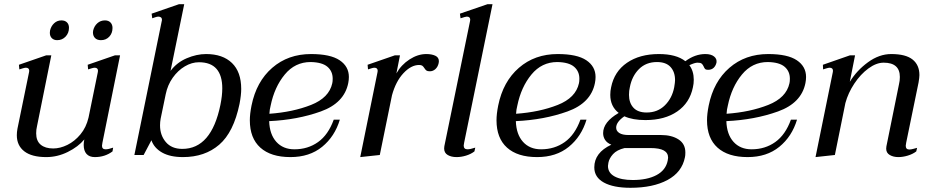

<svg xmlns="http://www.w3.org/2000/svg" viewBox="-20 -737 4447 913"><path d="M217 -581Q217 -588 218 -592Q223 -613 237.5 -626.5Q252 -640 272 -640Q289 -640 298.5 -630.5Q308 -621 308 -605Q308 -580 292 -563Q276 -546 252 -546Q236 -546 226.5 -555.5Q217 -565 217 -581ZM422 -583 423 -592Q428 -613 443 -626.5Q458 -640 479 -640Q496 -640 505.5 -630Q515 -620 515 -604Q515 -579 499.5 -562.5Q484 -546 460 -546Q442 -546 432 -556Q422 -566 422 -583ZM482 -27Q496 -27 518 -35L515 -17Q479 10 431 10Q405 10 391.5 -5Q378 -20 378 -48Q378 -61 381 -74Q352 -39 302.5 -14.5Q253 10 200 10Q131 10 95.5 -17.5Q60 -45 60 -94Q60 -109 63 -125L118 -393Q119 -396 119 -400Q119 -415 103 -415Q98 -415 88 -412Q78 -409 72 -407L70 -429L200 -474H224L156 -137Q152 -121 152 -103Q152 -67 173.5 -49Q195 -31 233 -31Q266 -31 300.5 -48Q335 -65 362.5 -98Q390 -131 401 -178L445 -393Q446 -396 446 -400Q446 -415 430 -415Q425 -415 415 -412Q405 -409 399 -407L397 -429L527 -474H551L467 -58Q465 -48 465 -44Q465 -27 482 -27Z M700 -70 663 0H619L749 -636Q750 -638 750 -643Q750 -651 745 -654.5Q740 -658 733 -658Q727 -658 717 -654.5Q707 -651 704 -650L701 -672L831 -717H856L791 -400Q821 -440 868 -460Q915 -480 960 -480Q1039 -480 1083 -437.5Q1127 -395 1127 -314Q1127 -285 1119 -243Q1091 -108 1022.5 -49Q954 10 850 10Q789 10 751 -11.5Q713 -33 700 -70ZM1028 -238Q1037 -282 1037 -317Q1037 -378 1009.5 -409.5Q982 -441 926 -441Q892 -441 859 -421.5Q826 -402 801.5 -367.5Q777 -333 768 -289L744 -173Q741 -157 741 -141Q741 -94 768.5 -61.5Q796 -29 847 -29Q985 -29 1028 -238Z M1260 -161Q1262 -98 1294 -62.5Q1326 -27 1380 -27Q1444 -27 1492.5 -61.5Q1541 -96 1567 -168H1596Q1572 -88 1512 -39Q1452 10 1361 10Q1268 10 1218 -35Q1168 -80 1168 -165Q1168 -195 1176 -235Q1199 -349 1274.5 -414.5Q1350 -480 1459 -480Q1551 -480 1595 -450.5Q1639 -421 1639 -371Q1639 -357 1636 -342Q1617 -247 1505.5 -207Q1394 -167 1260 -161ZM1562 -363Q1562 -398 1537 -419.5Q1512 -441 1457 -442Q1383 -442 1334 -382.5Q1285 -323 1267 -235Q1262 -216 1261 -196Q1373 -204 1459 -238Q1545 -272 1560 -341Q1562 -349 1562 -363Z M2067 -446Q2067 -440 2066 -437Q2062 -419 2050.5 -408.5Q2039 -398 2024 -398Q2013 -398 2008 -401.5Q2003 -405 1998 -413Q1993 -421 1988 -424.5Q1983 -428 1973 -428Q1935 -428 1898.5 -389Q1862 -350 1844 -284L1786 0L1693 10L1775 -393Q1776 -396 1776 -400Q1776 -415 1760 -415Q1755 -415 1745.5 -412Q1736 -409 1730 -407L1728 -429L1858 -474H1882L1865 -388Q1888 -429 1927.5 -454.5Q1967 -480 2007 -480Q2033 -480 2050 -472Q2067 -464 2067 -446Z M2092 -31Q2092 -38 2093 -42L2215 -636Q2216 -639 2216 -643Q2216 -658 2200 -658Q2194 -658 2170 -650L2167 -672L2298 -717H2322L2187 -58L2185 -45Q2185 -27 2203 -27Q2216 -27 2240 -35L2236 -17Q2219 -4 2196 3Q2173 10 2151 10Q2126 10 2109 0Q2092 -10 2092 -31Z M2433 -161Q2435 -98 2467 -62.5Q2499 -27 2553 -27Q2617 -27 2665.5 -61.5Q2714 -96 2740 -168H2769Q2745 -88 2685 -39Q2625 10 2534 10Q2441 10 2391 -35Q2341 -80 2341 -165Q2341 -195 2349 -235Q2372 -349 2447.5 -414.5Q2523 -480 2632 -480Q2724 -480 2768 -450.5Q2812 -421 2812 -371Q2812 -357 2809 -342Q2790 -247 2678.5 -207Q2567 -167 2433 -161ZM2735 -363Q2735 -398 2710 -419.5Q2685 -441 2630 -442Q2556 -442 2507 -382.5Q2458 -323 2440 -235Q2435 -216 2434 -196Q2546 -204 2632 -238Q2718 -272 2733 -341Q2735 -349 2735 -363Z M3387 -439Q3383 -423 3373 -414Q3363 -405 3347 -405Q3337 -405 3333 -409Q3329 -413 3326 -421Q3322 -430 3316.5 -434.5Q3311 -439 3297 -439Q3284 -439 3258 -427Q3279 -399 3279 -358Q3279 -339 3275 -322Q3260 -248 3200.5 -207Q3141 -166 3049 -166Q2988 -166 2949 -184Q2910 -157 2910 -130Q2910 -114 2925 -104.5Q2940 -95 2968 -95H3123Q3174 -95 3206.5 -74Q3239 -53 3239 -12Q3239 3 3237 11Q3223 82 3154 119Q3085 156 2978 156Q2897 156 2851.5 131Q2806 106 2806 59Q2806 -11 2887 -49Q2867 -57 2857.5 -71.5Q2848 -86 2848 -104Q2848 -157 2922 -200Q2882 -231 2882 -286Q2882 -305 2886 -322Q2901 -397 2961.5 -438.5Q3022 -480 3113 -480Q3196 -480 3239 -446Q3285 -480 3334 -480Q3361 -480 3375.5 -468.5Q3390 -457 3387 -439ZM3190 -356Q3190 -395 3168.5 -418.5Q3147 -442 3104 -442Q3052 -442 3018.5 -408.5Q2985 -375 2975 -322Q2971 -306 2971 -286Q2971 -248 2992 -225Q3013 -202 3055 -202Q3107 -202 3141.5 -236Q3176 -270 3186 -322Q3190 -346 3190 -356ZM2873 37Q2871 47 2871 52Q2871 85 2902.5 102Q2934 119 2989 119Q3058 119 3102 95.5Q3146 72 3155 27Q3157 17 3157 13Q3157 -10 3136.5 -21.5Q3116 -33 3072 -33H2950Q2913 -24 2895 -4Q2877 16 2873 37Z M3434 -161Q3436 -98 3468 -62.5Q3500 -27 3554 -27Q3618 -27 3666.5 -61.5Q3715 -96 3741 -168H3770Q3746 -88 3686 -39Q3626 10 3535 10Q3442 10 3392 -35Q3342 -80 3342 -165Q3342 -195 3350 -235Q3373 -349 3448.5 -414.5Q3524 -480 3633 -480Q3725 -480 3769 -450.5Q3813 -421 3813 -371Q3813 -357 3810 -342Q3791 -247 3679.5 -207Q3568 -167 3434 -161ZM3736 -363Q3736 -398 3711 -419.5Q3686 -441 3631 -442Q3557 -442 3508 -382.5Q3459 -323 3441 -235Q3436 -216 3435 -196Q3547 -204 3633 -238Q3719 -272 3734 -341Q3736 -349 3736 -363Z M4289 -58Q4287 -48 4287 -44Q4287 -26 4304 -26Q4312 -26 4324.5 -29.5Q4337 -33 4341 -34L4337 -17Q4320 -4 4296.5 3Q4273 10 4252 10Q4228 10 4211 0Q4194 -10 4194 -30Q4194 -37 4195 -41L4255 -337Q4259 -353 4259 -371Q4259 -439 4182 -439Q4147 -439 4109.5 -411.5Q4072 -384 4042.5 -339.5Q4013 -295 4000 -247L3950 0L3858 10L3940 -393Q3941 -396 3941 -400Q3941 -415 3925 -415Q3920 -415 3910 -412Q3900 -409 3894 -407L3893 -429L4022 -474H4046L4021 -348Q4054 -402 4107.5 -441Q4161 -480 4218 -480Q4287 -480 4319.5 -454Q4352 -428 4352 -380Q4352 -369 4348 -345Z"/></svg>

Font: Taviraj
Style: Italic
Weight: 400
Italic angle: -12°
Designer: Katatrad Team
Foundry: CadsonDemak
Version: Version 1.001